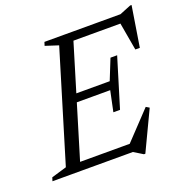

<svg xmlns="http://www.w3.org/2000/svg" viewBox="-146 -813 932 962"><g transform="rotate(-20 320.0 -332.0)"><path d="M247.5 -628.5 178 -651 184 -670H336L133 0H-17L-11 -19L70 -43ZM571.5 -635.5 592 -626H275L289.5 -670H589.5L650 -694.5H657.5L623 -478.5H599ZM460 29.5 412 0H84.5L99 -44H441L401.5 -34L549.5 -190.5L567 -180L467.5 29.5ZM423.5 -220.5H388L411 -330H185.5L198.5 -373H424L468 -482.5H503.5L463.5 -351.5Z"/></g></svg>

Font: Newsreader Text
Style: Italic
Weight: 400
Italic angle: -17°
Designer: Hugues Gentile
Foundry: Production Type
Version: Version 1.001